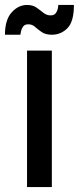

<svg xmlns="http://www.w3.org/2000/svg" viewBox="-37 -754 318 774"><path d="M172 0H72V-550H172ZM261 -734Q261 -667 235 -640.5Q209 -614 172 -614Q147 -614 131.5 -624.5Q116 -635 104.5 -645.5Q93 -656 77 -656Q63 -656 56.5 -647.5Q50 -639 48 -629Q46 -619 45 -614H-17Q-17 -674 10 -704Q37 -734 72 -734Q95 -734 110 -723.5Q125 -713 138 -702.5Q151 -692 167 -692Q181 -692 187.5 -700.5Q194 -709 196 -719Q198 -729 198 -734Z"/></svg>

Font: Bruno Ace
Style: Regular
Weight: 400
Version: Version 1.100; ttfautohint (v1.8.4.7-5d5b);gftools[0.9.27]